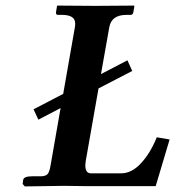

<svg xmlns="http://www.w3.org/2000/svg" viewBox="-20 -666 627 687"><path d="M436 -450.2 453.1 -412.1 332.5 -349.6 287.1 -91.8Q285.2 -79.6 285.2 -75.2Q285.2 -46.4 304.2 -45.9H414.1Q451.2 -45.9 484.6 -82Q518.1 -118.2 541 -174.8L586.9 -167L537.1 0H286.1L209 -1L68.8 1L61 -7.8L63 -22.9Q65.9 -35.2 95.2 -35.2H125Q143.1 -35.2 150.1 -43Q157.2 -50.8 161.1 -75.2L196.8 -279.3L117.2 -237.8L100.1 -274.9L206.1 -330.1L248 -568.8Q249 -572.8 249 -582Q249 -612.8 201.2 -612.8H187Q180.2 -612.8 180.2 -621.1L184.1 -645L186 -646Q283.2 -645 323.2 -645L459 -646L460.9 -645L457 -621.1Q455.1 -613.3 448.2 -612.8H433.1Q378.9 -612.8 371.1 -568.8L341.3 -400.9Z"/></svg>

Font: Linux Libertine
Style: Semibold Italic
Weight: 600
Italic angle: -11.5°
Designer: Philipp H. Poll
Foundry: Philipp H. Poll
Version: Version 5.1.2 ; ttfautohint (v0.9)